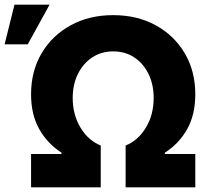

<svg xmlns="http://www.w3.org/2000/svg" viewBox="-35 -802 894 822"><path d="M98 0V-142.8H228.3V-148.4Q168.3 -186.8 133.2 -248.9Q98 -311.1 98 -398.4Q98 -497.5 143.1 -573.9Q188.2 -650.2 267.6 -693.7Q346.9 -737.2 449.6 -737.2Q552.6 -737.2 631.7 -693.7Q710.9 -650.2 756 -573.9Q801.1 -497.5 801.1 -398.4Q801.1 -311.1 766.2 -248.9Q731.2 -186.8 670.8 -148.4V-142.8H801.1V0H502.8V-179Q556.1 -200.3 589.5 -255.5Q622.9 -310.7 622.9 -382.5Q622.9 -440.3 600.9 -485.3Q578.8 -530.2 540 -556.1Q501.1 -582 449.6 -582Q398.8 -582 359.7 -556.1Q320.7 -530.2 298.5 -485.3Q276.3 -440.3 276.3 -382.5Q276.3 -310.7 309.7 -255.5Q343 -200.3 396.3 -179V0ZM-15.3 -612.2 27 -782H177.2L83.8 -612.2Z"/></svg>

Font: Inter UI Extra Bold
Style: Regular
Weight: 800
Designer: Rasmus Andersson
Foundry: rsms
Version: 3.2;8d6f07862